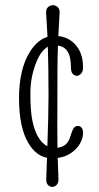

<svg xmlns="http://www.w3.org/2000/svg" viewBox="-20 -755 383 744"><path d="M262.7 -467.8Q254.9 -475.1 254.9 -493.4Q254.9 -511.7 252 -528.1Q249 -544.4 241.7 -555.7Q230 -574.2 204.6 -578.6Q202.6 -530.8 202.6 -483.9Q202.1 -376 202.1 -263.7Q202.1 -221.2 202.6 -182.6Q238.3 -186.5 250 -218.8Q254.4 -230 258.3 -243.2Q265.6 -267.1 282.2 -267.1Q290.5 -266.6 296.1 -260.3Q301.8 -253.9 301.8 -238.5Q301.8 -223.1 293.2 -205.1Q284.7 -187 269 -172.9Q241.7 -147.9 203.6 -143.1Q204.6 -100.6 206.5 -63Q207.5 -46.9 199.7 -38.8Q191.9 -30.8 182.6 -30.8Q173.3 -30.8 166 -38.1Q158.7 -45.4 159.2 -60.5Q160.6 -104.5 162.1 -143.6Q118.7 -152.3 90.8 -199.2Q53.7 -260.3 53.7 -374Q53.7 -487.8 96.7 -555.7Q126 -601.1 164.1 -612.3Q161.6 -662.6 158.7 -704.6Q157.7 -720.2 166.3 -727.5Q174.8 -734.9 185.1 -734.9Q195.3 -734.9 203.6 -727.5Q211.9 -720.2 210.9 -704.6Q208 -659.7 206.1 -615.2Q242.7 -611.3 268.6 -585.9Q301.8 -552.2 301.8 -494.1Q301.8 -478 294.9 -470.7Q279.3 -453.1 262.7 -467.8ZM163.6 -188.5Q168 -316.9 168 -383.3Q168 -489.3 165.5 -573.7Q140.1 -560.5 121.6 -516.1Q97.7 -458.5 97.7 -392.3Q97.7 -326.2 105.2 -288.8Q112.8 -251.5 126 -227.5Q141.6 -199.2 163.6 -188.5Z"/></svg>

Font: Pompiere 
Style: Regular
Weight: 400
Designer: Karolina Lach
Foundry: Sorkin Type Co.
Version: Version 1.002